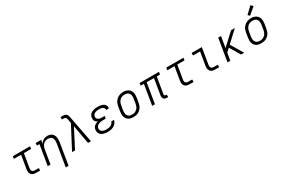

<svg xmlns="http://www.w3.org/2000/svg" viewBox="130 -2236 5740 3902"><g transform="rotate(-30 3000.0 -284.5)"><path d="M371 0Q349 0 328.5 -3.5Q308 -7 290 -16.5Q272 -26 259.5 -41.5Q247 -57 240.5 -76.5Q234 -96 234 -117Q234 -138 237 -159L289 -472H120L130 -530H533L524 -472H355L301 -150Q298 -132 299.5 -114.5Q301 -97 310.5 -83.5Q320 -70 336.5 -64Q353 -58 371 -58H465V0Z M946 205 1032 -312Q1035 -332 1036 -352.5Q1037 -373 1033.5 -392Q1030 -411 1021 -428.5Q1012 -446 997 -458Q982 -470 962.5 -475Q943 -480 923 -480Q923 -480 923 -480Q923 -480 923 -480Q903 -480 884 -476.5Q865 -473 847 -463.5Q829 -454 814 -440Q799 -426 788.5 -409Q778 -392 772 -373Q766 -354 763 -335L707 0H642L720 -472H663V-530H795L781 -444Q793 -466 810 -484.5Q827 -503 848.5 -515.5Q870 -528 893.5 -533Q917 -538 941 -538Q969 -538 996 -530.5Q1023 -523 1044 -506.5Q1065 -490 1078 -466Q1091 -442 1096.5 -415Q1102 -388 1101 -359.5Q1100 -331 1096 -302L1012 205Z M1213 0 1489 -526 1471 -620Q1471 -620 1471 -620Q1471 -620 1471 -620Q1469 -632 1465.5 -643Q1462 -654 1454.5 -662.5Q1447 -671 1435.5 -674Q1424 -677 1412 -677H1366V-735H1412Q1436 -735 1459 -730Q1482 -725 1498 -710.5Q1514 -696 1522 -674.5Q1530 -653 1534 -631L1541 -596L1656 0H1587L1509 -436L1282 0Z M2050 8Q2024 8 1998 5Q1972 2 1948 -6Q1924 -14 1903.5 -28.5Q1883 -43 1870 -63.5Q1857 -84 1852.5 -109.5Q1848 -135 1852 -161Q1856 -183 1866.5 -203.5Q1877 -224 1895 -239Q1913 -254 1934 -263.5Q1955 -273 1977 -279Q1959 -287 1944 -299.5Q1929 -312 1919.5 -329.5Q1910 -347 1908 -367.5Q1906 -388 1910 -409Q1913 -431 1923.5 -451.5Q1934 -472 1951.5 -487.5Q1969 -503 1990 -513Q2011 -523 2033 -528.5Q2055 -534 2076.5 -536Q2098 -538 2120 -538Q2143 -538 2166 -536Q2189 -534 2210 -528Q2231 -522 2250.5 -512Q2270 -502 2284 -486Q2298 -470 2304 -448Q2310 -426 2307 -404Q2306 -402 2306 -399.5Q2306 -397 2305 -396H2240Q2241 -397 2241 -398Q2241 -399 2241 -400Q2244 -414 2239 -427.5Q2234 -441 2224.5 -450.5Q2215 -460 2202.5 -465.5Q2190 -471 2176.5 -474.5Q2163 -478 2149 -479Q2135 -480 2120 -480Q2105 -480 2090.5 -479Q2076 -478 2061 -474.5Q2046 -471 2031.5 -465.5Q2017 -460 2004.5 -450.5Q1992 -441 1984 -427.5Q1976 -414 1973 -399Q1971 -384 1974 -369Q1977 -354 1985.5 -342.5Q1994 -331 2007 -323.5Q2020 -316 2034 -312Q2048 -308 2063.5 -306.5Q2079 -305 2094 -305H2155L2145 -247H2085Q2068 -247 2051 -245.5Q2034 -244 2017 -240.5Q2000 -237 1983.5 -230.5Q1967 -224 1952.5 -213Q1938 -202 1928.5 -186.5Q1919 -171 1917 -154Q1914 -137 1917.5 -120.5Q1921 -104 1930.5 -91.5Q1940 -79 1954 -71Q1968 -63 1983.5 -58Q1999 -53 2016 -51.5Q2033 -50 2050 -50Q2074 -50 2099 -53.5Q2124 -57 2148 -67.5Q2172 -78 2190.5 -98Q2209 -118 2215 -142H2279Q2272 -106 2248.5 -74.5Q2225 -43 2191.5 -24Q2158 -5 2122 1.5Q2086 8 2050 8Z M2651 8Q2621 8 2591.5 2Q2562 -4 2538 -19.5Q2514 -35 2497.5 -58Q2481 -81 2473.5 -109Q2466 -137 2466.5 -167.5Q2467 -198 2472 -228L2490 -338Q2494 -365 2503.5 -391.5Q2513 -418 2529 -442.5Q2545 -467 2567.5 -486Q2590 -505 2616 -517Q2642 -529 2669.5 -535Q2697 -541 2724 -541Q2755 -541 2783.5 -533.5Q2812 -526 2836.5 -511Q2861 -496 2877.5 -472.5Q2894 -449 2901.5 -421Q2909 -393 2909 -362.5Q2909 -332 2904 -302L2885 -192Q2881 -165 2872 -138.5Q2863 -112 2846.5 -88Q2830 -64 2807.5 -44.5Q2785 -25 2759 -13Q2733 -1 2705.5 3.5Q2678 8 2651 8ZM2652 -50Q2673 -50 2693 -53.5Q2713 -57 2732 -67Q2751 -77 2767 -91.5Q2783 -106 2794 -124Q2805 -142 2811.5 -162Q2818 -182 2822 -202L2840 -312Q2843 -333 2844 -354Q2845 -375 2840.5 -394.5Q2836 -414 2825.5 -431.5Q2815 -449 2798.5 -460Q2782 -471 2762 -475.5Q2742 -480 2721 -480Q2701 -480 2681 -476Q2661 -472 2642 -462.5Q2623 -453 2607.5 -438Q2592 -423 2581 -405Q2570 -387 2563.5 -367.5Q2557 -348 2554 -328L2535 -218Q2532 -198 2531.5 -177Q2531 -156 2535 -136.5Q2539 -117 2549.5 -99.5Q2560 -82 2575.5 -70.5Q2591 -59 2611 -54.5Q2631 -50 2652 -50Z M3439 8Q3417 8 3397 2.5Q3377 -3 3363 -17.5Q3349 -32 3345.5 -53Q3342 -74 3345 -96L3407 -472H3236L3158 0H3093L3171 -472H3095L3104 -530H3559L3549 -472H3473L3410 -96Q3409 -86 3410 -77Q3411 -68 3416.5 -61.5Q3422 -55 3430.5 -52.5Q3439 -50 3448 -50H3464V8Z M3971 0Q3949 0 3928.5 -3.5Q3908 -7 3890 -16.5Q3872 -26 3859.5 -41.5Q3847 -57 3840.5 -76.5Q3834 -96 3834 -117Q3834 -138 3837 -159L3889 -472H3720L3730 -530H4133L4124 -472H3955L3901 -150Q3898 -132 3899.5 -114.5Q3901 -97 3910.5 -83.5Q3920 -70 3936.5 -64Q3953 -58 3971 -58H4065V0Z M4571 0Q4549 0 4528.5 -3.5Q4508 -7 4490 -16.5Q4472 -26 4459.5 -41.5Q4447 -57 4440.5 -76.5Q4434 -96 4434 -117Q4434 -138 4437 -159L4489 -472H4324V-530H4564L4501 -150Q4498 -132 4499.5 -114.5Q4501 -97 4510.5 -83.5Q4520 -70 4536.5 -64Q4553 -58 4571 -58H4665V0Z M4861 0 4948 -530H5014L4971 -271L5250 -530H5339L5080 -289L5252 0H5179L5033 -246L4955 -173L4926 0Z M5651 8Q5621 8 5591.5 2Q5562 -4 5538 -19.5Q5514 -35 5497.5 -58Q5481 -81 5473.5 -109Q5466 -137 5466.5 -167.5Q5467 -198 5472 -228L5490 -338Q5494 -365 5503.5 -391.5Q5513 -418 5529 -442.5Q5545 -467 5567.5 -486Q5590 -505 5616 -517Q5642 -529 5669.5 -535Q5697 -541 5724 -541Q5755 -541 5783.5 -533.5Q5812 -526 5836.5 -511Q5861 -496 5877.5 -472.5Q5894 -449 5901.5 -421Q5909 -393 5909 -362.5Q5909 -332 5904 -302L5885 -192Q5881 -165 5872 -138.5Q5863 -112 5846.5 -88Q5830 -64 5807.5 -44.5Q5785 -25 5759 -13Q5733 -1 5705.5 3.5Q5678 8 5651 8ZM5652 -50Q5673 -50 5693 -53.5Q5713 -57 5732 -67Q5751 -77 5767 -91.5Q5783 -106 5794 -124Q5805 -142 5811.5 -162Q5818 -182 5822 -202L5840 -312Q5843 -333 5844 -354Q5845 -375 5840.5 -394.5Q5836 -414 5825.5 -431.5Q5815 -449 5798.5 -460Q5782 -471 5762 -475.5Q5742 -480 5721 -480Q5701 -480 5681 -476Q5661 -472 5642 -462.5Q5623 -453 5607.5 -438Q5592 -423 5581 -405Q5570 -387 5563.5 -367.5Q5557 -348 5554 -328L5535 -218Q5532 -198 5531.5 -177Q5531 -156 5535 -136.5Q5539 -117 5549.5 -99.5Q5560 -82 5575.5 -70.5Q5591 -59 5611 -54.5Q5631 -50 5652 -50ZM5732 -591 5693 -629 5844 -774 5892 -726Z"/></g></svg>

Font: Iosevka Slab LtExObl
Style: Regular
Weight: 300
Width: 7
Italic angle: -9°
Monospace: yes
Designer: Belleve Invis
Foundry: Belleve Invis
Version: Version 11.1.0; ttfautohint (v1.8.3)